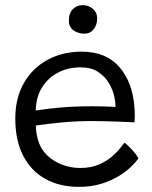

<svg xmlns="http://www.w3.org/2000/svg" viewBox="-20 -735 590 747"><path d="M518.5 -118.5Q509.5 -105.5 490.5 -86.8Q471.5 -68 442.5 -50.2Q413.5 -32.5 374.8 -20.2Q336 -8 286.5 -8Q212 -8 156 -39.2Q100 -70.5 69.8 -129.8Q39.5 -189 39.5 -273.5Q39.5 -353.5 73 -412Q106.5 -470.5 165 -502.2Q223.5 -534 298 -534Q392 -534 443.8 -475Q495.5 -416 503 -318.5Q504.5 -303 504.5 -288.5Q504.5 -274 503.5 -259Q497.5 -259.5 478.5 -260.2Q459.5 -261 433.8 -262Q408 -263 381 -263.5Q354 -264 332 -264Q279.5 -264 222.2 -258.8Q165 -253.5 119.5 -246.5Q119.5 -232 121.8 -218.2Q124 -204.5 127.5 -192Q136.5 -158 161 -133.2Q185.5 -108.5 219.8 -95Q254 -81.5 292 -81.5Q333.5 -81.5 363.8 -94.5Q394 -107.5 415 -125.5Q436 -143.5 448 -159.2Q460 -175 465 -180Q468 -177.5 475.5 -170.8Q483 -164 491.5 -154.8Q500 -145.5 507.5 -136Q515 -126.5 518.5 -118.5ZM119 -305Q159.5 -311.5 213.5 -316.5Q267.5 -321.5 336 -321.5Q371.5 -321.5 395.5 -320.5Q419.5 -319.5 429.5 -319Q429.5 -337.5 425 -358Q419.5 -385 403.8 -411.5Q388 -438 361.2 -455.5Q334.5 -473 293 -473Q246 -473 207 -453.2Q168 -433.5 144.2 -396Q120.5 -358.5 119 -305ZM301.5 -715Q325.5 -715 341.8 -700.2Q358 -685.5 358 -664Q358 -638.5 344.5 -621.2Q331 -604 308.5 -604Q284.5 -604 266.2 -616.8Q248 -629.5 248 -654Q248 -684.5 263.8 -699.8Q279.5 -715 301.5 -715Z"/></svg>

Font: Grandstander Thin Light
Style: Regular
Weight: 300
Version: Version 1.200